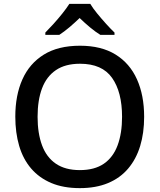

<svg xmlns="http://www.w3.org/2000/svg" viewBox="-20 -961 824 991"><path d="M724 -358Q724 -275 703.5 -207.5Q683 -140 641.5 -91Q600 -42 537.5 -16Q475 10 392 10Q307 10 244.5 -16.5Q182 -43 140.5 -91.5Q99 -140 79 -208Q59 -276 59 -359Q59 -469 95.5 -551Q132 -633 206 -679Q280 -725 393 -725Q503 -725 576.5 -679.5Q650 -634 687 -551.5Q724 -469 724 -358ZM174 -358Q174 -273 197 -211Q220 -149 268.5 -116Q317 -83 392 -83Q468 -83 516 -116Q564 -149 587 -211Q610 -273 610 -358Q610 -486 558.5 -559Q507 -632 393 -632Q317 -632 268.5 -599Q220 -566 197 -505Q174 -444 174 -358ZM446 -941Q459 -919 481.5 -891.5Q504 -864 528 -837.5Q552 -811 571 -793V-781H498Q472 -797 445 -819.5Q418 -842 391 -868Q364 -842 338 -820Q312 -798 286 -781H214V-793Q233 -812 256.5 -838Q280 -864 302 -891.5Q324 -919 338 -941Z"/></svg>

Font: Noto Sans Khmer Medium
Style: Regular
Weight: 500
Version: Version 2.003